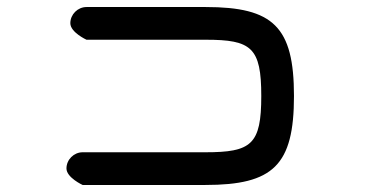

<svg xmlns="http://www.w3.org/2000/svg" viewBox="-20 -645 1040 546"><path d="M215 -119H564C757 -119 816 -175 816 -372C816 -569 757 -625 565 -625H226C201 -625 180 -604 180 -579C180 -553 226 -532 226 -532H565C695 -532 723 -510 723 -372C723 -234 695 -212 564 -212H215C190 -212 169 -191 169 -166C169 -140 215 -119 215 -119Z"/></svg>

Font: 寒蝉半圆体
Style: Regular
Weight: 400
Designer: Yoshimichi Ohira & Warren
Foundry: ChillType
Version: Version 1.800;Glyphs 3.1.1 (3135)